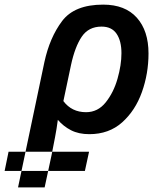

<svg xmlns="http://www.w3.org/2000/svg" viewBox="-105 -570 708 830"><path d="M-85 169 -68 86H280L262 169ZM-27 240H88L118 100Q126 59 133 23Q140 -13 145 -52Q169 -24 202 -7Q235 10 281 10Q366 10 423 -41Q480 -92 508.5 -172Q537 -252 537 -339Q537 -437 486.5 -493.5Q436 -550 341 -550Q217 -550 163.5 -479Q110 -408 87 -302ZM267 -85Q205 -85 169 -133L202 -289Q219 -368 248.5 -411.5Q278 -455 334 -455Q378 -455 399 -424Q420 -393 420 -340Q420 -289 403 -229.5Q386 -170 352 -127.5Q318 -85 267 -85Z"/></svg>

Font: Noto Sans UI Medium
Style: Italic
Weight: 500
Italic angle: -12°
Designer: Monotype Design Team
Foundry: Monotype Imaging Inc.
Version: Version 1.901